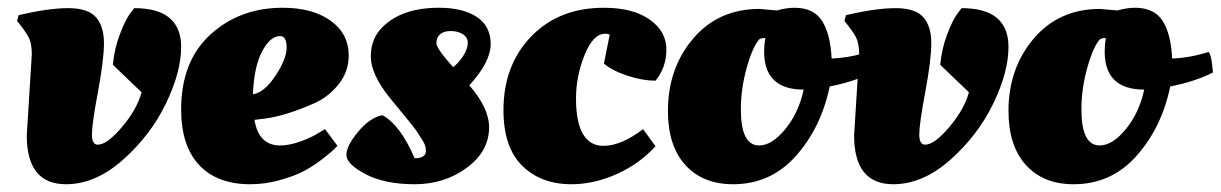

<svg xmlns="http://www.w3.org/2000/svg" viewBox="-20 -463 3147 495"><path d="M49 -114 62 -323Q62 -350 54.5 -365.5Q47 -381 24 -409L28 -424Q105 -442 156 -442Q207 -442 227.5 -418.5Q248 -395 248 -352Q248 -309 232.5 -226Q217 -143 217 -116.5Q217 -90 232 -90Q256 -90 294.5 -135.5Q333 -181 345 -225L271 -296Q275 -338 289 -374.5Q303 -411 314 -426L326 -442Q447 -442 447 -342Q447 -277 407.5 -195.5Q368 -114 297 -51Q226 12 150 12Q49 12 49 -114Z M447 -181Q447 -305 522.5 -374Q598 -443 709 -443Q786 -443 832.5 -409.5Q879 -376 879 -320Q879 -279 854 -247Q829 -215 793 -198Q717 -164 661 -157L636 -154Q647 -88 702 -88Q726 -88 755 -98.5Q784 -109 801 -120L818 -130L850 -87Q850 -87 839 -76Q833 -70 810.5 -52.5Q788 -35 763.5 -22Q739 -9 701 1.5Q663 12 625 12Q540 12 493.5 -37.5Q447 -87 447 -181ZM702 -370Q677 -370 656 -331Q635 -292 632 -220Q661 -224 690 -267.5Q719 -311 719 -340.5Q719 -370 702 -370Z M1241 -135Q1241 -73 1183.5 -30.5Q1126 12 1049 12Q972 12 922.5 -14Q873 -40 873 -63.5Q873 -87 903.5 -123.5Q934 -160 966 -166Q1012 -141 1049 -55Q1078 -55 1078 -74Q1078 -88 1070 -100Q1062 -112 1058 -119Q1054 -126 1044 -138.5Q1034 -151 1029 -157Q1004 -187 984 -212Q936 -272 936 -317.5Q936 -363 965 -392Q1015 -443 1112 -443Q1173 -443 1209 -419.5Q1245 -396 1245 -349.5Q1245 -303 1190 -243Q1241 -184 1241 -135ZM1148 -290Q1162 -300 1174 -318.5Q1186 -337 1186 -352Q1186 -367 1173 -375Q1160 -383 1142 -383Q1124 -383 1114.5 -374.5Q1105 -366 1105 -352Q1105 -338 1148 -290Z M1540 -376Q1509 -376 1487 -321Q1465 -266 1465 -210Q1465 -87 1536 -87Q1581 -87 1638 -130L1670 -86Q1628 -40 1569.5 -14Q1511 12 1453 12Q1375 12 1326.5 -35.5Q1278 -83 1278 -179Q1278 -295 1349.5 -369Q1421 -443 1537 -443Q1612 -443 1655 -412.5Q1698 -382 1698 -335.5Q1698 -289 1670 -255Q1637 -255 1598.5 -267.5Q1560 -280 1537 -299L1552 -374Q1546 -376 1540 -376Z M1870 12Q1792 12 1747 -37.5Q1702 -87 1702 -177Q1702 -287 1767 -363.5Q1832 -440 1938 -440L1983 -436Q2007 -443 2028 -443Q2078 -443 2099.5 -409Q2121 -375 2124 -312Q2166 -314 2204 -325L2218 -329Q2225 -322 2228 -287L2229 -276Q2184 -253 2119 -240Q2097 -134 2032 -61Q1967 12 1870 12ZM1890 -181Q1890 -88 1937 -88Q1970 -88 2004.5 -130Q2039 -172 2052 -232Q1950 -232 1950 -330Q1950 -347 1953 -365Q1943 -365 1938 -362Q1921 -344 1905.5 -289.5Q1890 -235 1890 -181Z M2182 -114 2195 -323Q2195 -350 2187.5 -365.5Q2180 -381 2157 -409L2161 -424Q2238 -442 2289 -442Q2340 -442 2360.5 -418.5Q2381 -395 2381 -352Q2381 -309 2365.5 -226Q2350 -143 2350 -116.5Q2350 -90 2365 -90Q2389 -90 2427.5 -135.5Q2466 -181 2478 -225L2404 -296Q2408 -338 2422 -374.5Q2436 -411 2447 -426L2459 -442Q2580 -442 2580 -342Q2580 -277 2540.5 -195.5Q2501 -114 2430 -51Q2359 12 2283 12Q2182 12 2182 -114Z M2748 12Q2670 12 2625 -37.5Q2580 -87 2580 -177Q2580 -287 2645 -363.5Q2710 -440 2816 -440L2861 -436Q2885 -443 2906 -443Q2956 -443 2977.5 -409Q2999 -375 3002 -312Q3044 -314 3082 -325L3096 -329Q3103 -322 3106 -287L3107 -276Q3062 -253 2997 -240Q2975 -134 2910 -61Q2845 12 2748 12ZM2768 -181Q2768 -88 2815 -88Q2848 -88 2882.5 -130Q2917 -172 2930 -232Q2828 -232 2828 -330Q2828 -347 2831 -365Q2821 -365 2816 -362Q2799 -344 2783.5 -289.5Q2768 -235 2768 -181Z"/></svg>

Font: Oleo Script Swash Caps
Style: Bold
Weight: 700
Designer: Soytutype
Foundry: Soytutype
Version: Version 1.002